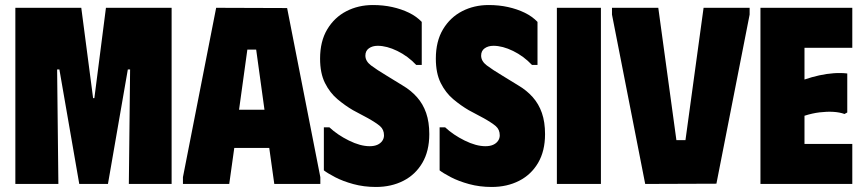

<svg xmlns="http://www.w3.org/2000/svg" viewBox="-20 -731 3430 763"><path d="M41 0V-700H303L350 -341H355L401 -700H662V0H492L497 -455H488L409 0H295L216 -455H207L212 0Z M707 0V-27L839 -700L1121 -699L1253 -27V0H1070L1050 -143H911L891 0ZM930 -295H1031L998 -534H963Z M1686 -198Q1686 -131 1658.5 -84Q1631 -37 1583 -12.5Q1535 12 1474 12Q1426 12 1384 0.5Q1342 -11 1311.5 -27Q1281 -43 1267 -54V-225H1289Q1321 -195 1366.5 -172.5Q1412 -150 1449 -150Q1467 -150 1479.5 -155.5Q1492 -161 1499 -171Q1506 -181 1506 -193Q1506 -216 1490.5 -229.5Q1475 -243 1441 -262L1383 -293Q1352 -311 1321.5 -336.5Q1291 -362 1271.5 -401Q1252 -440 1252 -498Q1252 -567 1280.5 -614.5Q1309 -662 1356.5 -686.5Q1404 -711 1462 -711Q1503 -711 1539 -703Q1575 -695 1605 -680.5Q1635 -666 1656 -644V-473H1634Q1601 -508 1559 -528.5Q1517 -549 1481 -549Q1460 -549 1446 -539Q1432 -529 1432 -510Q1432 -488 1454.5 -471Q1477 -454 1517 -430L1579 -392Q1613 -372 1637 -345Q1661 -318 1673.5 -282Q1686 -246 1686 -198Z M2146 -198Q2146 -131 2118.5 -84Q2091 -37 2043 -12.5Q1995 12 1934 12Q1886 12 1844 0.5Q1802 -11 1771.5 -27Q1741 -43 1727 -54V-225H1749Q1781 -195 1826.5 -172.5Q1872 -150 1909 -150Q1927 -150 1939.5 -155.5Q1952 -161 1959 -171Q1966 -181 1966 -193Q1966 -216 1950.5 -229.5Q1935 -243 1901 -262L1843 -293Q1812 -311 1781.5 -336.5Q1751 -362 1731.5 -401Q1712 -440 1712 -498Q1712 -567 1740.5 -614.5Q1769 -662 1816.5 -686.5Q1864 -711 1922 -711Q1963 -711 1999 -703Q2035 -695 2065 -680.5Q2095 -666 2116 -644V-473H2094Q2061 -508 2019 -528.5Q1977 -549 1941 -549Q1920 -549 1906 -539Q1892 -529 1892 -510Q1892 -488 1914.5 -471Q1937 -454 1977 -430L2039 -392Q2073 -372 2097 -345Q2121 -318 2133.5 -282Q2146 -246 2146 -198Z M2193 -700H2368V0H2193Z M2412 -700H2596L2668 -174H2704L2776 -700H2959V-673L2827 -1L2544 0L2412 -673Z M3367 -700V-541H3177V-415Q3206 -425 3235.5 -431.5Q3265 -438 3293.5 -440Q3322 -442 3347 -439V-284L3336 -278Q3317 -285 3291.5 -286.5Q3266 -288 3237 -284.5Q3208 -281 3177 -271V-159H3367V0H3002V-700Z"/></svg>

Font: Phudu Light ExtraBold
Style: Regular
Weight: 800
Version: Version 1.005;gftools[0.9.23]